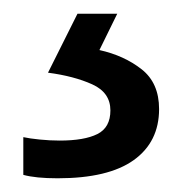

<svg xmlns="http://www.w3.org/2000/svg" viewBox="-20 -20 265 280"><path d="M212 139Q212 187 175 213.5Q138 240 64 240Q32 240 14 235V180Q23 182 38 183.5Q53 185 67 185Q103 185 122 175.5Q141 166 141 141Q141 115 114.5 103Q88 91 50 86L93 0H151L125 53Q161 61 186.5 81Q212 101 212 139Z"/></svg>

Font: Noto Sans Deseret
Style: Regular
Weight: 400
Designer: Monotype Design Team
Foundry: Monotype Imaging Inc.
Version: Version 2.001; ttfautohint (v1.8.4.7-5d5b)